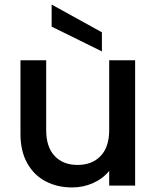

<svg xmlns="http://www.w3.org/2000/svg" viewBox="-20 -816 689 844"><path d="M574 -551V0H460V-65Q433 -31 389.5 -11.5Q346 8 297 8Q232 8 180.5 -19Q129 -46 99.5 -99Q70 -152 70 -227V-551H183V-244Q183 -170 220 -130.5Q257 -91 321 -91Q385 -91 422.5 -130.5Q460 -170 460 -244V-551ZM428 -674V-590L207 -699V-796Z"/></svg>

Font: Poppins-Tabular Medium
Style: Regular
Weight: 500
Designer: Ninad Kale (Devanagari), Jonny Pinhorn (Latin)
Foundry: Indian Type Foundry
Version: Version 4.004